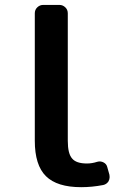

<svg xmlns="http://www.w3.org/2000/svg" viewBox="-20 -775 540 784"><path d="M311.5 -10.7Q212.9 -10.7 167.5 -55.7Q122.1 -100.6 122.1 -200.2V-720.7Q122.1 -735.4 132.3 -745.1Q142.6 -754.9 156.2 -754.9H222.7Q236.3 -754.9 246.6 -745.1Q256.8 -735.4 256.8 -720.7V-200.2Q256.8 -147.5 274.4 -127.9Q291 -107.4 335 -107.4Q355.5 -107.4 377 -114.3Q390.6 -118.2 402.8 -111.8Q415 -105.5 418 -92.8L426.8 -61.5Q427.7 -56.6 427.7 -51.8Q427.7 -43 422.9 -34.2Q415 -22.5 401.4 -19.5Q355.5 -10.7 311.5 -10.7Z"/></svg>

Font: Rounded-L Mgen+ 1m medium
Style: Regular
Weight: 500
Designer: [Source Han Sans]
Ryoko NISHIZUKA  (kana & ideographs); Paul D. Hunt (Latin, Greek & Cyrillic); Wenlong ZHANG  (bopomofo
Version: Version 1.059.20150602